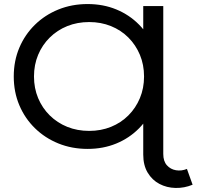

<svg xmlns="http://www.w3.org/2000/svg" viewBox="-20 -728 972 949"><path d="M413 8Q335 8 268.5 -19Q202 -46 152.5 -94.5Q103 -143 75.5 -208Q48 -273 48 -350Q48 -427 75.5 -492Q103 -557 152.5 -605.5Q202 -654 268.5 -681Q335 -708 413 -708Q490 -708 554.5 -681.5Q619 -655 667 -606.5Q715 -558 741 -493Q767 -428 767 -350Q767 -272 741 -207Q715 -142 667 -93.5Q619 -45 554.5 -18.5Q490 8 413 8ZM421 -81Q479 -81 528.5 -101Q578 -121 614.5 -157.5Q651 -194 671.5 -243Q692 -292 692 -350Q692 -408 671.5 -457Q651 -506 614.5 -542.5Q578 -579 528.5 -599Q479 -619 421 -619Q362 -619 312.5 -599Q263 -579 226 -542.5Q189 -506 168.5 -457Q148 -408 148 -350Q148 -292 168.5 -243Q189 -194 226 -157.5Q263 -121 312.5 -101Q362 -81 421 -81ZM932 185Q891 202 847.5 201Q804 200 768 181Q732 162 710 125.5Q688 89 688 36V-164L701 -351L688 -529V-698H787V33Q787 69 805 89Q823 109 850 113.5Q877 118 904 107Z"/></svg>

Font: Montserrat Thin Medium
Style: Regular
Weight: 500
Version: Version 9.000